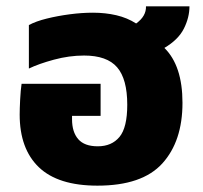

<svg xmlns="http://www.w3.org/2000/svg" viewBox="-20 -571 641 605"><path d="M287 14Q163 14 102.5 -44Q42 -102 42 -210Q42 -228 43.5 -257.5Q45 -287 48 -307H297V-206H207V-195Q207 -155 226.5 -132.5Q246 -110 288 -110Q332 -110 356.5 -139.5Q381 -169 381 -241Q381 -322 349 -359Q317 -396 245 -396Q198 -396 150 -383Q102 -370 71 -355V-492Q93 -504 127.5 -512.5Q162 -521 200 -526Q238 -531 273 -531Q312 -531 346.5 -523Q381 -515 409 -497Q441 -520 440 -551H577Q577 -516 559.5 -481Q542 -446 498 -420Q555 -364 555 -247Q555 -126 491.5 -56Q428 14 287 14Z"/></svg>

Font: Noto Sans Thai UI ExtBd
Style: Regular
Weight: 800
Designer: Monotype Design Team
Foundry: Monotype Imaging Inc.
Version: Version 2.000